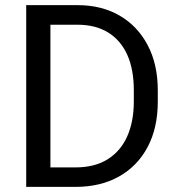

<svg xmlns="http://www.w3.org/2000/svg" viewBox="-20 -731 696 751"><path d="M126.5 0V-76.2H274.9Q350.6 -76.2 401.4 -108.2Q452.1 -140.1 477.8 -198Q503.4 -255.9 503.4 -334V-377.9Q503.4 -459.5 477.8 -516.6Q452.1 -573.7 402.8 -604Q353.5 -634.3 283.2 -634.3H123.5V-710.9H283.2Q377 -710.9 447.5 -670.2Q518.1 -629.4 557.6 -554.4Q597.2 -479.5 597.2 -377V-334Q597.2 -231 557.6 -156.2Q518.1 -81.5 445.8 -40.8Q373.5 0 274.9 0ZM177.2 0H82.5V-710.9H177.2Z"/></svg>

Font: Heebo
Style: Regular
Weight: 400
Designer: Oded Ezer
Foundry: Ezer Type House
Version: Version 3.100